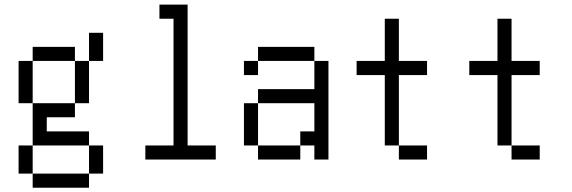

<svg xmlns="http://www.w3.org/2000/svg" viewBox="-20 -708 2540 852"><path d="M125 62.5V125H375V62.5ZM125 62.5Q125 62.5 125 -62.5H62.5Q62.5 -62.5 62.5 62.5ZM375 62.5H437.5Q437.5 62.5 437.5 -62.5H375Q375 -62.5 375 62.5ZM125 -62.5H375V-125H187.5V-187.5H312.5V-250H125ZM125 -250V-437.5H62.5V-250ZM312.5 -250H375V-437.5H312.5ZM125 -437.5H312.5V-500H125ZM375 -437.5H437.5Q437.5 -437.5 437.5 -562.5H375Q375 -562.5 375 -437.5Z M937.5 0V-62.5H812.5Q812.5 -62.5 812.5 -687.5H687.5V-625H750V-62.5H625V0Z M1125 -62.5V0H1312.5V-62.5ZM1125 -62.5V-250H1062.5V-62.5ZM1375 -62.5V0H1437.5V-437.5H1375Q1375 -437.5 1375 -312.5H1125V-250H1375Q1375 -250 1375 -125H1312.5V-62.5ZM1125 -437.5H1062.5V-375H1125ZM1125 -437.5H1375V-500H1125Z M1875 0V-62.5H1750V0ZM1875 -375V-437.5H1750V-625H1687.5V-437.5H1562.5V-375H1687.5V-62.5H1750V-375Z M2375 0V-62.5H2250V0ZM2375 -375V-437.5H2250V-625H2187.5V-437.5H2062.5V-375H2187.5V-62.5H2250V-375Z"/></svg>

Font: UnifontExMono
Style: Regular
Weight: 500
Version: Version 15.0.06